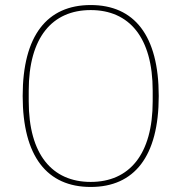

<svg xmlns="http://www.w3.org/2000/svg" viewBox="-20 -730 720 762"><path d="M340 12C513 12 610 -109 610 -349C610 -589 513 -710 340 -710C167 -710 70 -589 70 -349C70 -109 167 12 340 12ZM340 -8C187 -8 94 -117 94 -328V-370C94 -581 187 -690 340 -690C493 -690 586 -581 586 -370V-328C586 -117 493 -8 340 -8Z"/></svg>

Font: IBM Plex Arabic Thin
Style: Regular
Weight: 100
Designer: Mike Abbink, Paul van der Laan, Pieter van Rosmalen, Wael Morcos, Khajak Apelian
Foundry: Bold Monday
Version: Version 1.0